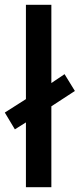

<svg xmlns="http://www.w3.org/2000/svg" viewBox="-30 -780 332 800"><path d="M78 0V-270L32 -241L-10 -311L78 -367V-760H184V-434L239 -471L282 -401L184 -337V0Z"/></svg>

Font: Noto Sans Tamil Medium
Style: Regular
Weight: 500
Designer: Jelle Bosma - Monotype Design Team
Foundry: Monotype Imaging Inc.
Version: Version 2.004; ttfautohint (v1.8.4.7-5d5b)